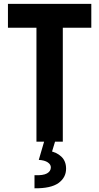

<svg xmlns="http://www.w3.org/2000/svg" viewBox="-20 -740 519 1003"><path d="M170.4 0V-617.2H308.1V0ZM21.5 -595.2V-719.7H457V-595.2ZM160.2 243.7V175.3Q205.6 177.2 225.6 165.8Q245.6 154.3 245.6 134.3Q245.6 119.1 229.5 108.2Q213.4 97.2 182.6 95.2L210.4 0H267.6L243.2 80.1L237.3 48.3Q276.4 55.2 300.8 78.6Q325.2 102.1 325.2 141.1Q325.2 187.5 285.6 216.1Q246.1 244.6 160.2 243.7Z"/></svg>

Font: Reddit Sans Condensed
Style: Bold
Weight: 700
Designer: Stephen Hutchings
Foundry: Reddit
Version: Version 1.014